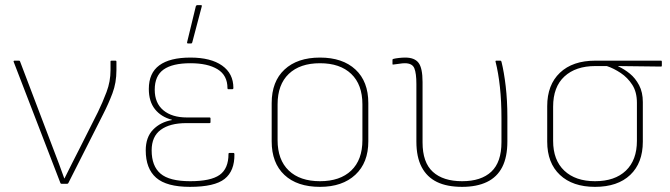

<svg xmlns="http://www.w3.org/2000/svg" viewBox="-20 -715 2607 747"><path d="M219 0Q216 0 215 -3L33 -475Q32 -479 37 -479H54Q57 -479 58 -476L188 -134Q199 -105 209.5 -77.5Q220 -50 230 -21H231Q246 -51 260.5 -80Q275 -109 290 -138L361 -279Q379 -316 394.5 -357Q410 -398 410 -442V-476Q410 -479 414 -479H429Q433 -479 433 -475V-442Q433 -393 417.5 -352Q402 -311 381 -270L246 -3Q245 0 241 0Z M719 12Q628 12 587.5 -23.5Q547 -59 547 -130Q547 -181 575.5 -210.5Q604 -240 649 -248V-249Q607 -260 583 -290Q559 -320 559 -369Q559 -431 600 -461Q641 -491 721 -491Q800 -491 844 -460Q888 -429 888 -373Q888 -368 884 -368H868Q865 -368 865 -372Q865 -422 826.5 -445.5Q788 -469 721 -469Q651 -469 616.5 -444.5Q582 -420 582 -366Q582 -314 615.5 -286Q649 -258 707 -258H795Q799 -258 799 -254V-240Q799 -236 795 -236H705Q641 -236 605.5 -210Q570 -184 570 -130Q570 -69 604.5 -39.5Q639 -10 720 -10Q800 -10 834.5 -34.5Q869 -59 869 -116Q869 -120 873 -120H888Q892 -120 892 -115Q893 -50 854 -19Q815 12 719 12ZM711 -546Q707 -546 708 -551L742 -691Q744 -695 747 -695H763Q766 -695 765 -690L728 -550Q727 -546 724 -546Z M1225 12Q1136 12 1086.5 -34.5Q1037 -81 1037 -165V-314Q1037 -398 1087 -444.5Q1137 -491 1225 -491Q1313 -491 1363 -444.5Q1413 -398 1413 -314V-165Q1413 -82 1362.5 -35Q1312 12 1225 12ZM1225 -10Q1303 -10 1346.5 -51.5Q1390 -93 1390 -170V-309Q1390 -386 1346.5 -427.5Q1303 -469 1225 -469Q1147 -469 1103.5 -427.5Q1060 -386 1060 -309V-170Q1060 -93 1103.5 -51.5Q1147 -10 1225 -10Z M1778 12Q1719 12 1680 -7Q1641 -26 1620.5 -65Q1600 -104 1600 -164V-388Q1600 -430 1592 -449.5Q1584 -469 1555 -469Q1546 -469 1534 -467Q1522 -465 1511 -464Q1507 -463 1507 -466V-482Q1507 -484 1508 -484.5Q1509 -485 1511 -486Q1519 -488 1532 -489.5Q1545 -491 1557 -491Q1593 -491 1608.5 -470.5Q1624 -450 1624 -396V-161Q1624 -83 1664 -46.5Q1704 -10 1778 -10Q1852 -10 1891.5 -47Q1931 -84 1931 -162V-255Q1931 -321 1925 -376.5Q1919 -432 1908 -475Q1907 -479 1911 -479H1926Q1930 -479 1931 -475Q1941 -435 1947.5 -379.5Q1954 -324 1954 -260V-165Q1954 -104 1934 -65Q1914 -26 1874.5 -7Q1835 12 1778 12Z M2295 12Q2208 12 2158.5 -34.5Q2109 -81 2109 -164V-302Q2109 -385 2158.5 -432Q2208 -479 2296 -479H2552Q2555 -479 2555 -475V-460Q2555 -456 2552 -456L2385 -458V-457Q2409 -446 2430.5 -428.5Q2452 -411 2466.5 -383.5Q2481 -356 2481 -318V-164Q2481 -81 2432 -34.5Q2383 12 2295 12ZM2295 -10Q2372 -10 2415 -51Q2458 -92 2458 -167V-315Q2458 -357 2440 -385Q2422 -413 2395 -431Q2368 -449 2341 -458H2296Q2220 -458 2176 -417.5Q2132 -377 2132 -300V-167Q2132 -92 2175.5 -51Q2219 -10 2295 -10Z"/></svg>

Font: Sofia Sans Thin
Style: Regular
Weight: 250
Designer: Botio Nikoltchev, Ani Petrova
Foundry: lettersoup
Version: Version 4.101